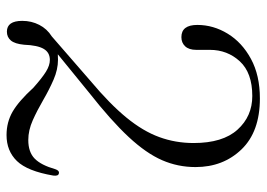

<svg xmlns="http://www.w3.org/2000/svg" viewBox="-126 -624 756 543"><g transform="rotate(90 251.5 -352.0)"><path d="M38.5 -37.5Q38.5 -63.5 49.8 -85.5Q61 -107.5 82.5 -121L208.5 -230.5Q273.5 -285 312 -332Q350.5 -379 367.2 -425Q384 -471 384 -522Q384 -604.5 346.2 -646.2Q308.5 -688 251 -688Q185.5 -688 153 -652.8Q120.5 -617.5 120.5 -568V-529.5Q120.5 -509 110.5 -498.2Q100.5 -487.5 84.5 -487.5Q50 -487.5 50 -532.5Q50 -578 74.8 -618.5Q99.5 -659 146 -684.2Q192.5 -709.5 258 -709.5Q352 -709.5 402 -657.5Q452 -605.5 452 -527.5Q452 -477.5 432.5 -432.8Q413 -388 367 -338.5Q321 -289 241 -226L133 -138Q140.5 -138.5 148.5 -138.5Q176 -138.5 204.8 -126Q233.5 -113.5 262.2 -96.8Q291 -80 319.5 -67.2Q348 -54.5 375.5 -54.5Q409.5 -54.5 428 -72.5Q446.5 -90.5 458 -131Q462 -143 470 -141Q478 -139.5 476 -125Q463.5 -52 435 -22.5Q406.5 7 361.5 7Q325 7 295.2 -10.2Q265.5 -27.5 227.5 -69Q200 -93.5 182.2 -104.5Q164.5 -115.5 149 -115.5Q128 -115.5 117.8 -98.2Q107.5 -81 106 -42.5Q103.5 -16.5 94 -5.2Q84.5 6 69 6Q38.5 6 38.5 -37.5Z"/></g></svg>

Font: Fraunces 144pt S050 Light
Style: Regular
Weight: 300
Version: Version 1.000; ttfautohint (v1.8.3)